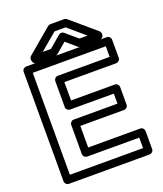

<svg xmlns="http://www.w3.org/2000/svg" viewBox="-169 -1037 992 1170"><g transform="rotate(-20 327.0 -451.5)"><path d="M517.8 -333H233.7C218.6 -333 208.7 -318.7 208.7 -308V-118C208.7 -102.9 223 -93 233.7 -93H571.7V-25H97V-686H570.6V-617H233.7C218.6 -617 208.7 -602.7 208.7 -592V-423C208.7 -407.9 223 -398 233.7 -398H517.8ZM542.8 -283C553.5 -283 567.8 -292.9 567.8 -308V-423C567.8 -433.7 557.9 -448 542.8 -448H258.7V-567H595.6C606.3 -567 620.6 -576.9 620.6 -592V-711C620.6 -721.7 610.7 -736 595.6 -736H72C61.3 -736 47 -726.1 47 -711V0C47 10.7 56.9 25 72 25H596.7C607.4 25 621.7 15.1 621.7 0V-118C621.7 -128.7 611.8 -143 596.7 -143H258.7V-283ZM488.6 -785H435.5L360 -849.9C350.6 -858.1 336.3 -857.5 327.5 -850.1L250.9 -785H197.9L307.8 -878H379.6ZM574.4 -766C574.4 -772.9 571.2 -780.3 565.6 -785L405 -922C400.8 -925.7 394.7 -928 388.8 -928H298.6C293.1 -928 287 -925.9 282.4 -922.1L122.9 -787.1C117.7 -782.6 114.1 -775.4 114.1 -768V-760C114.1 -749.3 124 -735 139.1 -735H260.1C265.7 -735 271.8 -737.1 276.3 -740.9L343.6 -798.1L409.9 -741.1C414.2 -737.4 420.2 -735 426.2 -735H549.4C560.1 -735 574.4 -744.9 574.4 -760Z"/></g></svg>

Font: Asimov
Style: WidOu
Weight: 500
Designer: Google
Version: Version 2.000980; 2014